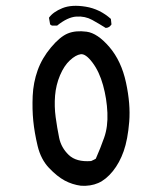

<svg xmlns="http://www.w3.org/2000/svg" viewBox="-20 -626 540 645"><path d="M252 -2Q222.7 -5.9 197.3 -19.5Q171.9 -33.2 144.5 -62Q117.2 -90.8 106.4 -135.7Q95.7 -180.7 91.8 -219.7Q87.9 -258.8 89.8 -303.7Q91.8 -348.6 106.4 -389.6Q121.1 -430.7 151.4 -466.8Q181.6 -502.9 208 -513.7Q234.4 -524.4 271 -519.5Q307.6 -514.6 347.7 -467.8Q387.7 -420.9 403.3 -348.6Q418.9 -276.4 414.1 -216.8Q409.2 -157.2 395.5 -118.2Q381.8 -79.1 358.9 -50.8Q335.9 -22.5 310.1 -11.2Q284.2 0 252 -2ZM286.1 -85Q296.9 -89.8 301.8 -92.8Q317.4 -127.9 330.1 -164.1Q342.8 -200.2 340.8 -247.1Q338.9 -293.9 326.2 -339.8Q313.5 -385.7 290.5 -416Q267.6 -446.3 251 -443.8Q234.4 -441.4 214.8 -423.3Q195.3 -405.3 181.6 -373Q168 -340.8 165 -304.7Q162.1 -268.6 167 -232.4Q171.9 -196.3 178.7 -163.1Q185.5 -129.9 210.9 -105.5Q236.3 -81.1 286.1 -85ZM335 -532.2Q313.5 -545.9 289.6 -559.1Q265.6 -572.3 236.3 -570.3Q207 -568.4 171.9 -540H154.3L148.4 -543.9L144.5 -566.4Q158.2 -585.9 189.5 -598.6Q220.7 -611.3 268.1 -603.5Q315.4 -595.7 352.5 -562.5L354.5 -543.9Q346.7 -532.2 335 -532.2Z"/></svg>

Font: JasonHandwriting4
Style: Regular
Weight: 400
Version: Version 1.01.21